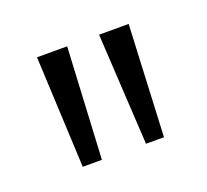

<svg xmlns="http://www.w3.org/2000/svg" viewBox="-51 -815 335 311"><g transform="rotate(-20 116.0 -659.0)"><path d="M155 -563 144 -755H195L186 -563ZM46 -563 37 -755H89L79 -563Z"/></g></svg>

Font: DM Sans 16pt ExtraLight
Style: Regular
Weight: 250
Version: Version 4.004;gftools[0.9.30]